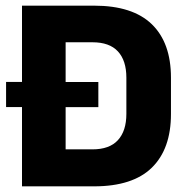

<svg xmlns="http://www.w3.org/2000/svg" viewBox="-20 -659 662 679"><path d="M327.8 -280.1 1.5 -280.4V-369.3L327.8 -369ZM312.6 0H167.4V-130.8H307Q367.2 -130.8 397 -163.4Q426.9 -195.9 426.9 -256.4V-384.3Q426.9 -444.9 397 -477.2Q367.2 -509.5 307 -509.5H167.2V-639H312.6Q449 -639 516.8 -573.4Q584.6 -507.7 584.6 -384.4V-255.9Q584.6 -132.3 517 -66.1Q449.4 0 312.6 0ZM212.1 0H57.8V-639H212.1Z"/></svg>

Font: Anek Devanagari Medium
Style: Regular
Weight: 500
Designer: Kailash Malviya (Devanagari) & Yesha Goshar (Latin)
Foundry: Ek Type
Version: Version 1.003